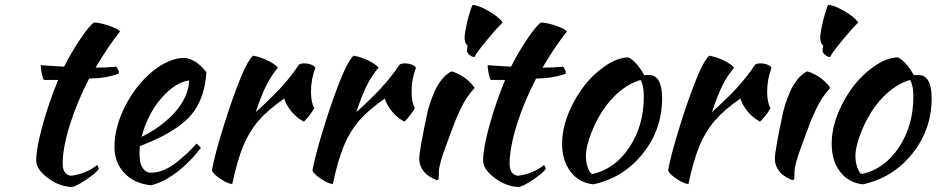

<svg xmlns="http://www.w3.org/2000/svg" viewBox="-20 -703 3751 769"><path d="M212.9 -382.8H155.8Q151.4 -388.7 147.2 -408.4Q143.1 -428.2 143.1 -441.9Q157.2 -440.9 189.5 -438.7Q221.7 -436.5 236.8 -436Q266.6 -495.1 303.5 -549.3Q340.3 -603.5 356.9 -612.8Q377.9 -612.8 414.6 -600.6Q451.2 -588.4 460.9 -577.1Q414.1 -519 362.8 -432.1Q407.7 -432.1 444.8 -436Q456.1 -424.8 456.1 -408.2Q407.2 -389.6 336.9 -388.2Q287.6 -292.5 259.3 -201.2Q231 -109.9 231 -47.9Q231 -3.4 264.2 1Q323.7 -6.3 369.1 -42Q374.5 -33.2 376 -26.9Q364.7 -9.8 324.2 17.3Q283.7 44.4 267.1 45.9Q217.8 44.4 171.4 9.8Q125 -24.9 125 -60.1Q125 -108.4 149.9 -199.2Q174.8 -290 212.9 -382.8Z M806.6 -414.1Q803.7 -365.2 791 -326.4Q778.3 -287.6 757.8 -258.3Q737.3 -229 703.9 -203.6Q670.4 -178.2 632.1 -158.4Q593.8 -138.7 539.6 -117.2Q539.6 -113.3 539.1 -104.2Q538.6 -95.2 538.6 -90.8Q538.6 -70.8 541.7 -54.4Q544.9 -38.1 555.9 -24.7Q566.9 -11.2 584.5 -11.2Q609.9 -11.2 636.2 -22.2Q662.6 -33.2 688.2 -53.7Q713.9 -74.2 730 -89.6Q746.1 -105 767.6 -127.9Q777.3 -119.6 784.7 -110.8Q739.7 -51.8 686 -11.7Q632.3 28.3 584.5 39.1Q516.6 31.7 477.5 -10.5Q438.5 -52.7 438.5 -113.8Q438.5 -193.8 481.2 -277.8Q523.9 -361.8 590.3 -416.5Q656.7 -471.2 720.7 -471.2Q766.6 -465.3 806.6 -414.1ZM737.8 -380.9Q681.6 -373.5 626.2 -309.6Q570.8 -245.6 547.4 -154.8Q630.4 -196.3 682.4 -255.6Q734.4 -314.9 737.8 -380.9Z M828.6 -20Q838.9 -79.6 876 -198.7Q913.1 -317.9 948.2 -401.9Q972.2 -459 993.2 -480Q1020.5 -475.6 1050.8 -461.2Q1081.1 -446.8 1093.3 -432.1Q1066.4 -400.9 1045.9 -359.6Q1025.4 -318.4 1004.4 -253.9Q1063.5 -307.1 1103.5 -350.3Q1143.6 -393.6 1177.2 -443.8Q1184.1 -449.2 1198.2 -449.2Q1212.9 -449.2 1225.8 -444.3Q1238.8 -439.5 1243.2 -432.1Q1225.6 -385.7 1225.6 -336.9Q1225.6 -293 1238.3 -271Q1237.3 -265.1 1224.6 -247.8Q1211.9 -230.5 1197.3 -215.8Q1170.4 -229.5 1149.2 -254.2Q1127.9 -278.8 1118.2 -308.1Q1053.7 -263.7 1016.1 -220.2Q978.5 -176.8 954.3 -118.7Q930.2 -60.5 910.2 34.2Q892.1 32.7 863.5 13.9Q835 -4.9 828.6 -20Z M1231.4 -20Q1241.7 -79.6 1278.8 -198.7Q1315.9 -317.9 1351.1 -401.9Q1375 -459 1396 -480Q1423.3 -475.6 1453.6 -461.2Q1483.9 -446.8 1496.1 -432.1Q1469.2 -400.9 1448.7 -359.6Q1428.2 -318.4 1407.2 -253.9Q1466.3 -307.1 1506.3 -350.3Q1546.4 -393.6 1580.1 -443.8Q1586.9 -449.2 1601.1 -449.2Q1615.7 -449.2 1628.7 -444.3Q1641.6 -439.5 1646 -432.1Q1628.4 -385.7 1628.4 -336.9Q1628.4 -293 1641.1 -271Q1640.1 -265.1 1627.4 -247.8Q1614.7 -230.5 1600.1 -215.8Q1573.2 -229.5 1552 -254.2Q1530.8 -278.8 1521 -308.1Q1456.5 -263.7 1418.9 -220.2Q1381.3 -176.8 1357.2 -118.7Q1333 -60.5 1313 34.2Q1294.9 32.7 1266.4 13.9Q1237.8 -4.9 1231.4 -20Z M1659.2 -66.9Q1659.2 -100.6 1692.9 -256.8Q1696.3 -271 1702.4 -289.6Q1708.5 -308.1 1719.7 -334.7Q1731 -361.3 1749 -384Q1767.1 -406.7 1788.1 -417Q1808.6 -412.6 1835.9 -395Q1863.3 -377.4 1880.9 -351.1Q1863.3 -331.5 1849.6 -311Q1835.9 -290.5 1824.2 -265.6Q1812.5 -240.7 1805.4 -223.6Q1798.3 -206.5 1786.4 -173.6Q1774.4 -140.6 1768.1 -124Q1738.8 -47.4 1737.8 -15.1Q1737.8 4.9 1736.8 11.5Q1735.8 18.1 1731.9 18.1Q1727.1 18.1 1716.1 12.9Q1705.1 7.8 1691.9 -2Q1678.7 -11.7 1668.9 -29.1Q1659.2 -46.4 1659.2 -66.9ZM1850.1 -501Q1850.1 -507.3 1853 -519Q1840.8 -531.2 1840.8 -551.8Q1840.8 -569.8 1850.3 -611.1Q1859.9 -652.3 1872.1 -683.1Q1895 -683.1 1936.5 -659.2Q1978 -635.3 1993.2 -612.8Q1970.2 -591.3 1928.7 -540.8Q1887.2 -490.2 1879.9 -474.1Q1867.7 -476.1 1858.9 -484.4Q1850.1 -492.7 1850.1 -501Z M2002.9 -382.8H1945.8Q1941.4 -388.7 1937.3 -408.4Q1933.1 -428.2 1933.1 -441.9Q1947.3 -440.9 1979.5 -438.7Q2011.7 -436.5 2026.9 -436Q2056.6 -495.1 2093.5 -549.3Q2130.4 -603.5 2147 -612.8Q2168 -612.8 2204.6 -600.6Q2241.2 -588.4 2251 -577.1Q2204.1 -519 2152.8 -432.1Q2197.8 -432.1 2234.9 -436Q2246.1 -424.8 2246.1 -408.2Q2197.3 -389.6 2127 -388.2Q2077.6 -292.5 2049.3 -201.2Q2021 -109.9 2021 -47.9Q2021 -3.4 2054.2 1Q2113.8 -6.3 2159.2 -42Q2164.6 -33.2 2166 -26.9Q2154.8 -9.8 2114.3 17.3Q2073.7 44.4 2057.1 45.9Q2007.8 44.4 1961.4 9.8Q1915 -24.9 1915 -60.1Q1915 -108.4 1939.9 -199.2Q1964.8 -290 2002.9 -382.8Z M2356.4 35.2Q2299.3 29.3 2265.4 -15.1Q2231.4 -59.6 2231.4 -127Q2231.4 -207 2277.6 -293.7Q2323.7 -380.4 2394.5 -432.1Q2449.7 -473.1 2497.6 -473.1Q2529.8 -456.1 2560.5 -401.9Q2563.5 -401.9 2569.6 -402.3Q2575.7 -402.8 2578.6 -402.8Q2631.8 -402.8 2631.8 -309.1Q2631.8 -184.1 2554.2 -87.4Q2476.6 9.3 2356.4 35.2ZM2407.7 -279.8Q2373.5 -233.9 2350.1 -175.5Q2326.7 -117.2 2326.7 -77.1Q2326.7 -52.7 2334.7 -30.8Q2342.8 -8.8 2352.5 -5.9Q2442.4 -25.4 2500.5 -112.5Q2558.6 -199.7 2558.6 -315.9Q2558.6 -361.3 2545.4 -382.8Q2470.2 -360.8 2407.7 -279.8Z M2655.8 -20Q2666 -79.6 2703.1 -198.7Q2740.2 -317.9 2775.4 -401.9Q2799.3 -459 2820.3 -480Q2847.7 -475.6 2877.9 -461.2Q2908.2 -446.8 2920.4 -432.1Q2893.6 -400.9 2873 -359.6Q2852.5 -318.4 2831.5 -253.9Q2890.6 -307.1 2930.7 -350.3Q2970.7 -393.6 3004.4 -443.8Q3011.2 -449.2 3025.4 -449.2Q3040 -449.2 3053 -444.3Q3065.9 -439.5 3070.3 -432.1Q3052.7 -385.7 3052.7 -336.9Q3052.7 -293 3065.4 -271Q3064.5 -265.1 3051.8 -247.8Q3039.1 -230.5 3024.4 -215.8Q2997.6 -229.5 2976.3 -254.2Q2955.1 -278.8 2945.3 -308.1Q2880.9 -263.7 2843.3 -220.2Q2805.7 -176.8 2781.5 -118.7Q2757.3 -60.5 2737.3 34.2Q2719.2 32.7 2690.7 13.9Q2662.1 -4.9 2655.8 -20Z M3083.5 -66.9Q3083.5 -100.6 3117.2 -256.8Q3120.6 -271 3126.7 -289.6Q3132.8 -308.1 3144 -334.7Q3155.3 -361.3 3173.3 -384Q3191.4 -406.7 3212.4 -417Q3232.9 -412.6 3260.3 -395Q3287.6 -377.4 3305.2 -351.1Q3287.6 -331.5 3273.9 -311Q3260.3 -290.5 3248.5 -265.6Q3236.8 -240.7 3229.7 -223.6Q3222.7 -206.5 3210.7 -173.6Q3198.7 -140.6 3192.4 -124Q3163.1 -47.4 3162.1 -15.1Q3162.1 4.9 3161.1 11.5Q3160.2 18.1 3156.2 18.1Q3151.4 18.1 3140.4 12.9Q3129.4 7.8 3116.2 -2Q3103 -11.7 3093.3 -29.1Q3083.5 -46.4 3083.5 -66.9ZM3274.4 -501Q3274.4 -507.3 3277.3 -519Q3265.1 -531.2 3265.1 -551.8Q3265.1 -569.8 3274.7 -611.1Q3284.2 -652.3 3296.4 -683.1Q3319.3 -683.1 3360.8 -659.2Q3402.3 -635.3 3417.5 -612.8Q3394.5 -591.3 3353 -540.8Q3311.5 -490.2 3304.2 -474.1Q3292 -476.1 3283.2 -484.4Q3274.4 -492.7 3274.4 -501Z M3436 35.2Q3378.9 29.3 3345 -15.1Q3311 -59.6 3311 -127Q3311 -207 3357.2 -293.7Q3403.3 -380.4 3474.1 -432.1Q3529.3 -473.1 3577.1 -473.1Q3609.4 -456.1 3640.1 -401.9Q3643.1 -401.9 3649.2 -402.3Q3655.3 -402.8 3658.2 -402.8Q3711.4 -402.8 3711.4 -309.1Q3711.4 -184.1 3633.8 -87.4Q3556.2 9.3 3436 35.2ZM3487.3 -279.8Q3453.1 -233.9 3429.7 -175.5Q3406.2 -117.2 3406.2 -77.1Q3406.2 -52.7 3414.3 -30.8Q3422.4 -8.8 3432.1 -5.9Q3522 -25.4 3580.1 -112.5Q3638.2 -199.7 3638.2 -315.9Q3638.2 -361.3 3625 -382.8Q3549.8 -360.8 3487.3 -279.8Z"/></svg>

Font: Kaushan Script
Style: Regular
Weight: 400
Designer: Pablo Impallari
Foundry: Pablo Impallari
Version: Version 1.002